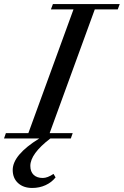

<svg xmlns="http://www.w3.org/2000/svg" viewBox="-72 -683 611 947"><path d="M-52.2 0 -43 -26.4H67.9L290.5 -636.7H179.2L189 -663.1H518.6L508.8 -636.7H395.5L172.9 -26.4H286.6L277.3 0H176.3Q77.6 75.7 77.6 135.3Q77.6 163.6 93.8 179.2Q109.9 194.8 139.2 194.8Q162.1 194.8 191.9 174.8L202.1 191.9Q183.1 216.3 152.8 230.2Q122.6 244.1 86.9 244.1Q43.5 244.1 17.1 220Q-9.3 195.8 -9.3 155.3Q-9.3 81.1 121.6 0Z"/></svg>

Font: Elstob Medium
Style: Italic
Weight: 500
Italic angle: -20°
Designer: Peter S. Baker
Version: Version 1.015